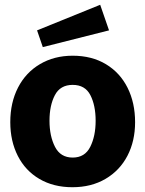

<svg xmlns="http://www.w3.org/2000/svg" viewBox="-20 -773 608 803"><path d="M23 -262Q23 -344 55.5 -407Q88 -470 147.5 -505Q207 -540 284 -540Q364 -540 423 -504.5Q482 -469 513.5 -406Q545 -343 545 -262Q545 -183 513 -121.5Q481 -60 421.5 -25Q362 10 283 10Q204 10 145 -24.5Q86 -59 54.5 -121Q23 -183 23 -262ZM284 -114Q335 -114 357.5 -159Q380 -204 380 -268Q380 -332 358 -375Q336 -418 284 -418Q232 -418 209.5 -375Q187 -332 187 -268Q187 -204 210 -159Q233 -114 284 -114ZM436 -646 159 -576 135 -646 399 -753Z"/></svg>

Font: Morrison
Style: Bold
Weight: 700
Designer: Pablo Impallari, Rodrigo Fuenzalida (Modified by Dan O. Williams)
Version: Version 0.03;June 6, 2019;FontCreator 11.5.0.2425 64-bit; tt